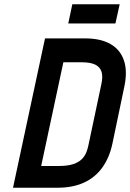

<svg xmlns="http://www.w3.org/2000/svg" viewBox="-20 -880 610 900"><path d="M541 -860H319L300 -770H521ZM379 -700H191L41 0H250Q321 0 373.5 -24Q426 -48 459.5 -94.5Q493 -141 507 -207L563 -475Q578 -546 561 -596.5Q544 -647 498 -673.5Q452 -700 379 -700ZM256 -102H173L277 -588H365Q404 -588 426.5 -577Q449 -566 456 -543.5Q463 -521 455 -485L394 -197Q391 -182 384.5 -165.5Q378 -149 364 -134.5Q350 -120 324 -111Q298 -102 256 -102Z"/></svg>

Font: Advent Pro
Style: Bold Italic
Weight: 700
Italic angle: -12°
Designer: VivaRado, Andreas Kalpakidis
Foundry: VivaRado, Andreas Kalpakidis
Version: Version 3.000